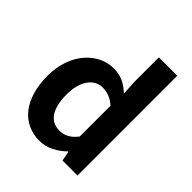

<svg xmlns="http://www.w3.org/2000/svg" viewBox="-221 -935 1086 1086"><g transform="rotate(45 322.0 -392.0)"><path d="M276 14C334 14 390 -17 431 -58H435L446 0H566V-798H419V-601L424 -513C384 -550 345 -574 282 -574C162 -574 47 -462 47 -280C47 -96 136 14 276 14ZM314 -107C240 -107 198 -165 198 -282C198 -393 251 -453 314 -453C350 -453 385 -442 419 -411V-165C387 -123 353 -107 314 -107Z"/></g></svg>

Font: Noto Sans CJK TC
Style: Bold
Weight: 700
Designer: Ryoko NISHIZUKA 西塚涼子 (kana, bopomofo & ideographs); Paul D. Hunt (Latin, Greek & Cyrillic); Sandoll Communications 산돌커뮤니
Foundry: Adobe
Version: Version 2.004;hotconv 1.0.118;makeotfexe 2.5.65603